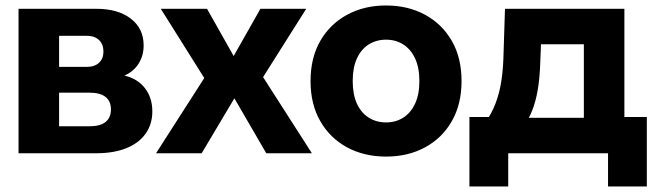

<svg xmlns="http://www.w3.org/2000/svg" viewBox="-20 -554 2367 694"><path d="M47 0V-522.2H328.5Q406.5 -522.2 452.8 -486.6Q499.2 -451 499.2 -389.9Q499.2 -352.2 480.7 -323.5Q462.3 -294.8 429.6 -280.8Q477.3 -269.8 503.9 -235.3Q530.6 -200.8 530.6 -151.4Q530.6 -104.8 506.1 -70.6Q481.7 -36.4 436.2 -18.2Q390.7 0 326.5 0ZM193.6 -97.6H304.3Q342.2 -97.6 361.6 -113.1Q381 -128.7 381 -158.5Q381 -188.1 361.6 -203.5Q342.2 -219 304.3 -219H193.6ZM193.6 -312.2H293.2Q321.8 -312.2 337.9 -327.1Q353.9 -342.1 353.9 -367.7Q353.9 -394 337.9 -409.3Q321.8 -424.6 293.2 -424.6H193.6Z M544 0 718.3 -271.9 561.2 -522.2H728.3L824.6 -351.5L921.3 -522.2H1086.9L930.9 -275.3L1107.4 0H942.5L827.2 -198.7L708.9 0Z M1375.4 12Q1296.4 12 1234.7 -21.3Q1173 -54.6 1137.8 -115.9Q1102.5 -177.2 1102.5 -260.9Q1102.5 -345.4 1137.8 -406.3Q1173 -467.3 1234.7 -500.7Q1296.4 -534.2 1375.4 -534.2Q1454.7 -534.2 1516.3 -500.7Q1577.9 -467.3 1613.1 -406.3Q1648.3 -345.4 1648.3 -260.9Q1648.3 -177.2 1613.1 -115.9Q1577.9 -54.6 1516.3 -21.3Q1454.7 12 1375.4 12ZM1375.4 -111.5Q1410.6 -111.5 1437.7 -128.8Q1464.8 -146.1 1480.3 -179.4Q1495.9 -212.6 1495.9 -260.9Q1495.9 -309.6 1480.3 -342.8Q1464.8 -376 1437.7 -393.3Q1410.6 -410.6 1375.4 -410.6Q1340.3 -410.6 1312.8 -393.3Q1285.3 -376 1270.1 -342.8Q1254.9 -309.6 1254.9 -260.9Q1254.9 -212.6 1270.1 -179.4Q1285.3 -146.1 1312.8 -128.8Q1340.3 -111.5 1375.4 -111.5Z M1719.2 -90.7Q1745.9 -124.1 1762.8 -160.4Q1779.7 -196.7 1788.6 -241.2Q1797.5 -285.6 1799.5 -341.6L1805.3 -522.2H2236.9V-90.7H2090.4V-394H1862.9L1938.9 -483.8L1932.9 -329.6Q1930.9 -269.6 1923.5 -227.9Q1916.2 -186.2 1903.4 -154Q1890.5 -121.8 1868.8 -90.7ZM1817 120H1676.8V-131.1H1831.5V0H1817ZM1766.7 0V-128.2H2210.8V0ZM2177.8 120V0H2163.4V-131.1H2318V120Z"/></svg>

Font: TikTok Sans Light
Style: Regular
Weight: 300
Version: Version 4.000